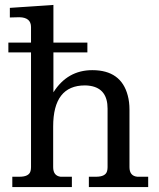

<svg xmlns="http://www.w3.org/2000/svg" viewBox="-20 -760 644 780"><path d="M582 0H341V-42H370Q409 -42 415 -65Q417 -72 417 -81V-319Q417 -399 348 -411Q337 -413 325 -413Q196 -413 196 -246V-81Q196 -46 226 -42Q229 -42 261 -42H272V0H30V-42H59Q98 -42 104 -65Q106 -72 106 -81V-547H14V-587H106V-650Q106 -689 59 -690L20 -689V-728L197 -740V-587H335V-547H197V-385Q254 -475 355 -475Q472 -475 499 -372Q506 -346 506 -315V-81Q506 -45 538 -42H576H582Z"/></svg>

Font: cwTeXKai
Style: Medium
Weight: 500
Version: Version 1.17